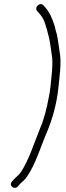

<svg xmlns="http://www.w3.org/2000/svg" viewBox="-20 -726 321 929"><path d="M66.6 176 74.6 166C89.3 151 98.2 147.5 111.7 127C153 67.4 178.5 -21.6 209.7 -93C234.2 -152.8 254.5 -224.6 262.5 -301C265.3 -327 265.3 -327 268.3 -356C272.2 -392.6 274.1 -424.9 271.6 -454C267.1 -479.9 260.8 -536.2 254.8 -561C250.3 -575 246.9 -587.7 244.8 -599C233.2 -636.6 220.5 -666.3 197.5 -692L190.4 -700C186.8 -704 182.3 -706 177 -706C162.1 -706 147.8 -686.1 159.5 -673L166.7 -665C180.6 -649.5 190.5 -635.3 197.8 -613.5C205 -592 209.8 -572.2 216.3 -547C223 -522.9 228.6 -470.4 232.6 -445C234.5 -419.3 232.8 -388.8 229.3 -356C226.3 -327 226.3 -327 223.7 -302C221.8 -284.7 219.1 -268 215.4 -252C205.7 -199.6 192.6 -147.5 174 -105C146.3 -37.3 119.6 49.7 80.8 107C68.8 124.5 60.6 127.4 47.1 142L38.1 152C20 171.3 48.7 195 66.6 176Z"/></svg>

Font: Just Breathe
Style: Obl2
Weight: 400
Foundry: Cannot Into Space Fonts
Version: Version 0.72